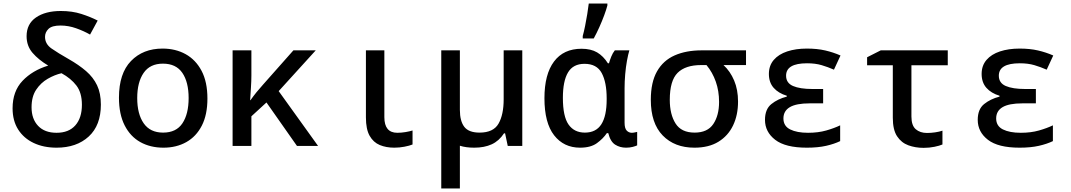

<svg xmlns="http://www.w3.org/2000/svg" viewBox="-20 -823 6040 1083"><path d="M299 10Q226 10 170 -16.5Q114 -43 82.5 -92.5Q51 -142 51 -212Q51 -308 107 -367Q163 -426 252 -453Q197 -486 163.5 -525Q130 -564 130 -619Q130 -688 183 -724.5Q236 -761 323 -761Q387 -761 438.5 -744.5Q490 -728 531 -707L488 -628Q453 -648 409.5 -663.5Q366 -679 321 -679Q273 -679 253.5 -660Q234 -641 234 -615Q234 -575 270.5 -549.5Q307 -524 367 -490Q425 -457 465.5 -422Q506 -387 527.5 -342Q549 -297 549 -233Q549 -116 480.5 -53Q412 10 299 10ZM299 -74Q368 -74 405 -116Q442 -158 442 -232Q442 -300 411 -340.5Q380 -381 327 -410Q288 -401 249 -378.5Q210 -356 184 -317Q158 -278 158 -218Q158 -152 195 -113Q232 -74 299 -74Z M902 10Q828 10 771.5 -21.5Q715 -53 683 -116Q651 -179 651 -272Q651 -409 719 -479Q787 -549 897 -549Q970 -549 1027 -517.5Q1084 -486 1117 -423.5Q1150 -361 1150 -267Q1150 -176 1118.5 -114.5Q1087 -53 1031 -21.5Q975 10 902 10ZM900 -75Q974 -75 1009 -127.5Q1044 -180 1044 -270Q1044 -360 1008.5 -412Q973 -464 899 -464Q826 -464 790 -411.5Q754 -359 754 -270Q754 -180 790.5 -127.5Q827 -75 900 -75Z M1292 0V-539H1398V-398Q1398 -367 1395.5 -329.5Q1393 -292 1391 -258H1393Q1410 -282 1427 -303Q1444 -324 1464 -346L1635 -539H1761L1552 -309L1774 0H1655L1483 -245L1398 -167V0Z M2204 10Q2158 10 2122 -5Q2086 -20 2065 -57Q2044 -94 2044 -161V-539H2148V-162Q2148 -74 2221 -74Q2244 -74 2267.5 -78Q2291 -82 2307 -87V-8Q2290 -1 2261.5 4.5Q2233 10 2204 10Z M2469 240V-539H2574V-203Q2574 -140 2599 -107.5Q2624 -75 2685 -75Q2763 -75 2792 -125.5Q2821 -176 2821 -263V-539H2926V0H2844L2829 -71H2823Q2795 -28 2753.5 -9Q2712 10 2655 10Q2608 10 2574 -1V240Z M3252 10Q3160 10 3105.5 -60Q3051 -130 3051 -269Q3051 -404 3105 -476Q3159 -548 3260 -548Q3313 -548 3348 -527.5Q3383 -507 3409 -466H3415Q3420 -484 3428 -504Q3436 -524 3448 -539H3530Q3523 -516 3516.5 -480.5Q3510 -445 3506.5 -404Q3503 -363 3503 -326V-131Q3503 -99 3515 -86.5Q3527 -74 3544 -74Q3551 -74 3560 -76Q3569 -78 3574 -79V-3Q3566 1 3549 5.5Q3532 10 3511 10Q3477 10 3450 -7Q3423 -24 3411 -72H3403Q3382 -41 3347 -15.5Q3312 10 3252 10ZM3279 -75Q3342 -75 3372 -122Q3402 -169 3402 -262V-268Q3402 -359 3374 -411Q3346 -463 3277 -463Q3213 -463 3184 -414.5Q3155 -366 3155 -271Q3155 -166 3187 -120.5Q3219 -75 3279 -75ZM3267 -620Q3274 -645 3280.5 -677.5Q3287 -710 3292.5 -743.5Q3298 -777 3301 -803H3406V-792Q3400 -769 3388 -736.5Q3376 -704 3360.5 -669.5Q3345 -635 3329 -606H3267Z M3897 10Q3785 10 3718 -59Q3651 -128 3651 -260Q3651 -359 3686 -420.5Q3721 -482 3785.5 -510.5Q3850 -539 3938 -539H4188V-456H4061Q4099 -421 4121 -369Q4143 -317 4143 -250Q4143 -174 4115 -115.5Q4087 -57 4032.5 -23.5Q3978 10 3897 10ZM3898 -75Q3971 -75 4003.5 -123.5Q4036 -172 4036 -248Q4036 -310 4017.5 -362.5Q3999 -415 3965 -456H3935Q3846 -456 3802 -412Q3758 -368 3758 -260Q3758 -178 3790.5 -126.5Q3823 -75 3898 -75Z M4531 10Q4410 10 4352.5 -34.5Q4295 -79 4295 -147Q4295 -207 4331 -236Q4367 -265 4418 -278V-283Q4371 -297 4344 -327.5Q4317 -358 4317 -406Q4317 -453 4344.5 -485Q4372 -517 4420.5 -533Q4469 -549 4531 -549Q4589 -549 4634.5 -538.5Q4680 -528 4721 -510L4684 -430Q4650 -445 4614.5 -455.5Q4579 -466 4532 -466Q4414 -466 4414 -396Q4414 -355 4453 -338Q4492 -321 4562 -321H4623V-240H4547Q4471 -240 4435 -218.5Q4399 -197 4399 -155Q4399 -112 4437 -93Q4475 -74 4538 -74Q4595 -74 4640.5 -87Q4686 -100 4719 -116V-27Q4686 -11 4640 -0.5Q4594 10 4531 10Z M5190 11Q5143 11 5103.5 -3.5Q5064 -18 5040 -54.5Q5016 -91 5016 -159V-455H4871V-500L4948 -539H5326V-455H5121V-166Q5121 -115 5145.5 -94Q5170 -73 5209 -73Q5231 -73 5255 -76.5Q5279 -80 5296 -86V-8Q5280 -1 5251 5Q5222 11 5190 11Z M5731 10Q5610 10 5552.5 -34.5Q5495 -79 5495 -147Q5495 -207 5531 -236Q5567 -265 5618 -278V-283Q5571 -297 5544 -327.5Q5517 -358 5517 -406Q5517 -453 5544.5 -485Q5572 -517 5620.5 -533Q5669 -549 5731 -549Q5789 -549 5834.5 -538.5Q5880 -528 5921 -510L5884 -430Q5850 -445 5814.5 -455.5Q5779 -466 5732 -466Q5614 -466 5614 -396Q5614 -355 5653 -338Q5692 -321 5762 -321H5823V-240H5747Q5671 -240 5635 -218.5Q5599 -197 5599 -155Q5599 -112 5637 -93Q5675 -74 5738 -74Q5795 -74 5840.5 -87Q5886 -100 5919 -116V-27Q5886 -11 5840 -0.5Q5794 10 5731 10Z"/></svg>

Font: Noto Sans Mono Medium
Style: Regular
Weight: 500
Designer: Monotype Design Team
Foundry: Monotype Imaging Inc.
Version: Version 2.014